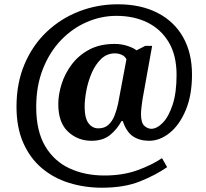

<svg xmlns="http://www.w3.org/2000/svg" viewBox="-20 -734 961 896"><path d="M456 142Q375 142 302.5 119.5Q230 97 175 50.5Q120 4 88.5 -67.5Q57 -139 57 -236Q57 -346 94.5 -434.5Q132 -523 198 -585.5Q264 -648 349.5 -681Q435 -714 530 -714Q637 -714 715 -674Q793 -634 834.5 -560.5Q876 -487 876 -386Q876 -290 847 -220.5Q818 -151 772 -114Q726 -77 676 -77Q632 -77 601 -97.5Q570 -118 553 -169H547Q526 -130 493 -103.5Q460 -77 407 -77Q343 -77 297.5 -119.5Q252 -162 252 -248Q252 -293 267.5 -342Q283 -391 315 -433.5Q347 -476 396.5 -502.5Q446 -529 515 -529Q547 -529 575.5 -519.5Q604 -510 617 -499L658 -520H690L645 -270Q643 -258 640.5 -236Q638 -214 638 -202Q638 -161 653.5 -147Q669 -133 686 -133Q712 -133 739.5 -161Q767 -189 785.5 -245Q804 -301 804 -384Q804 -476 767.5 -537Q731 -598 668 -629Q605 -660 523 -660Q452 -660 385 -631Q318 -602 265 -547Q212 -492 180.5 -413Q149 -334 149 -235Q149 -123 190.5 -52.5Q232 18 304 51.5Q376 85 467 85Q553 85 621 60.5Q689 36 736 4L760 46Q705 84 632 113Q559 142 456 142ZM439 -135Q468 -135 486 -151.5Q504 -168 514.5 -194.5Q525 -221 531 -250L570 -457Q564 -471 548.5 -478Q533 -485 517 -485Q479 -485 452 -459Q425 -433 408 -393.5Q391 -354 383 -311.5Q375 -269 375 -236Q375 -183 393 -159Q411 -135 439 -135Z"/></svg>

Font: Noto Serif Ethiopic
Style: Bold
Weight: 700
Designer: Monotype Design Team
Foundry: Monotype Imaging Inc.
Version: Version 2.102; ttfautohint (v1.8.4.7-5d5b)